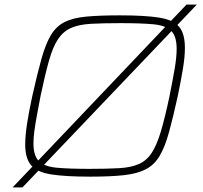

<svg xmlns="http://www.w3.org/2000/svg" viewBox="-20 -763 886 838"><path d="M35 55 794 -743H839L78 55ZM374 8Q267 8 205 -1.5Q143 -11 116.5 -41Q90 -71 90 -132Q90 -170 98 -222.5Q106 -275 121 -344Q143 -442 161 -506.5Q179 -571 202 -609.5Q225 -648 261.5 -666.5Q298 -685 356.5 -690.5Q415 -696 503 -696Q614 -696 675.5 -686Q737 -676 762 -646Q787 -616 787 -554Q787 -515 778.5 -463.5Q770 -412 756 -344Q735 -249 717.5 -185.5Q700 -122 677 -83Q654 -44 617 -24.5Q580 -5 521.5 1.5Q463 8 374 8ZM371 -26Q448 -26 500 -29Q552 -32 586 -47Q620 -62 642 -95.5Q664 -129 682 -189Q700 -249 720 -344Q734 -414 742.5 -464Q751 -514 751 -550Q751 -605 727 -628.5Q703 -652 649.5 -657Q596 -662 506 -662Q428 -662 376 -659Q324 -656 290 -641Q256 -626 233.5 -592.5Q211 -559 194 -499Q177 -439 157 -344Q148 -297 141 -259Q134 -221 130 -191Q126 -161 126 -137Q126 -83 150 -59.5Q174 -36 227.5 -31Q281 -26 371 -26Z"/></svg>

Font: Saira Expanded Thin
Style: Italic
Weight: 250
Width: 7
Italic angle: -12°
Designer: Hector Gatti with collaboration of the Omnibus-Type team
Foundry: Omnibus-Type
Version: Version 1.101